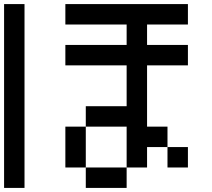

<svg xmlns="http://www.w3.org/2000/svg" viewBox="-20 -920 1040 940"><path d="M0 0V-900H100V0ZM900 -200V-100H800V-200ZM900 -700V-600H700V-300H800V-200H700V-100H600V-300H400V-400H600V-600H300V-700H600V-800H300V-900H900V-800H700V-700ZM400 -100H600V0H400ZM400 -300V-100H300V-300Z"/></svg>

Font: GalmuriMono9 Regular
Style: Regular
Weight: 400
Designer: Lee Minseo (quiple)
Version: Version 2.399;hotconv 1.1.1;makeotfexe 2.6.0 DEVELOPMENT